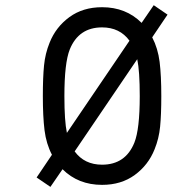

<svg xmlns="http://www.w3.org/2000/svg" viewBox="-20 -705 707 743"><path d="M268.9 -119.1Q306.6 -67.7 375 -67.7Q465.5 -67.7 500 -153Q520.8 -205.1 520.8 -333.3Q520.8 -430.3 511.1 -475.9ZM569 -560.5Q591.1 -518.2 597.7 -465.5Q604.2 -412.8 604.2 -333.3Q604.2 -261.1 599.6 -214.8Q595.1 -168.6 578.1 -127Q554 -66.4 501.6 -28Q449.2 10.4 375 10.4Q282.6 10.4 222 -50.1L175.1 18.2L121.7 -18.2L181 -106.1Q158.9 -148.4 152.3 -201.2Q145.8 -253.9 145.8 -333.3Q145.8 -405.6 150.4 -451.8Q154.9 -498 171.9 -539.7Q196 -600.3 248.4 -638.7Q300.8 -677.1 375 -677.1Q467.4 -677.1 528 -616.5L574.9 -684.9L628.3 -648.4ZM375 -599Q284.5 -599 250 -513.7Q229.2 -461.6 229.2 -333.3Q229.2 -236.3 238.9 -190.8L481.1 -547.5Q443.4 -599 375 -599Z"/></svg>

Font: Monoid
Style: Regular
Weight: 400
Width: 4
Monospace: yes
Designer: Andreas Larsen (@larsenwork)
Version: Version 0.61